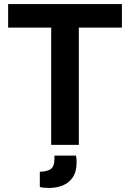

<svg xmlns="http://www.w3.org/2000/svg" viewBox="-20 -713 640 945"><path d="M232 0V-577H20V-693H580V-577H368V0ZM222 212Q191 212 176 207V132Q209 132 228.5 120Q248 108 248 66V53H354Q356 62 356.5 72Q357 82 357 85Q357 132 338 160Q319 188 288 200Q257 212 222 212Z"/></svg>

Font: Ubuntu Sans
Style: Bold
Weight: 700
Designer: Dalton Maag Ltd
Foundry: Dalton Maag Ltd
Version: Version 1.006; ttfautohint (v1.8.4.7-5d5b)